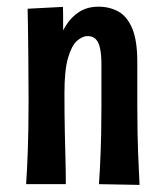

<svg xmlns="http://www.w3.org/2000/svg" viewBox="-20 -541 480 563"><path d="M389.2 1.2 270.2 -1Q271.8 -25.2 273 -47.6Q274.2 -70 275.1 -94.6Q276 -119.2 276.7 -150.9Q277.4 -182.6 277.4 -226.6Q277.4 -243.8 277.4 -262Q277.4 -280.2 277.4 -302.3Q277.4 -324.4 277.4 -351.8Q277.4 -380.8 273.4 -399.3Q269.4 -417.8 260.5 -426.5Q251.6 -435.2 237 -435.2Q221.8 -435.2 206.1 -421.6Q190.4 -408 179.7 -372Q169 -336 169 -268.8L128 -244.6Q128 -286.4 132.2 -326.6Q136.4 -366.8 146 -402.1Q155.6 -437.4 172 -464.2Q188.4 -491 212.3 -506.2Q236.2 -521.4 269 -521.4Q301.2 -521.4 326.9 -507.3Q352.6 -493.2 367.6 -457.9Q382.6 -422.6 382.6 -359.8Q382.6 -325.4 382.6 -304.3Q382.6 -283.2 382.6 -267.3Q382.6 -251.4 382.6 -231.8Q382.6 -185.8 383.3 -152.7Q384 -119.6 384.9 -94.6Q385.8 -69.6 387 -47Q388.2 -24.4 389.2 1.2ZM56.6 -1Q58.2 -26.2 59.4 -49.3Q60.6 -72.4 61.5 -98.8Q62.4 -125.2 63.1 -160.4Q63.8 -195.6 63.8 -246Q63.8 -314.2 63.1 -369.4Q62.4 -424.6 62 -462.5Q61.6 -500.4 61 -515.4L164.6 -520.8Q165.2 -504.8 165.1 -468.6Q165 -432.4 165.9 -381.2Q166.8 -330 169 -268.8Q169 -203.8 170 -156.9Q171 -110 172 -73.6Q173 -37.2 173 -1Z"/></svg>

Font: Truculenta
Style: Regular
Weight: 400
Designer: Ivan Castro, Eva Sanz & Omnibus-Type Team
Foundry: Omnibus-Type
Version: Version 1.002